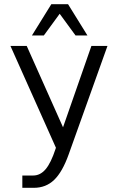

<svg xmlns="http://www.w3.org/2000/svg" viewBox="-20 -720 565 920"><path d="M246 -6 248 -12 30 -500H108L282 -110L418 -500H495L309 20Q279 104 239.5 142Q200 180 142 180H87V121H139Q173 121 198.5 91Q224 61 246 -6ZM399 -550H342L266 -654L190 -550H133L226 -700H306Z"/></svg>

Font: Fivo Sans
Style: Regular
Weight: 400
Designer: Alexander Slobzheninov
Foundry: Alexander Slobzheninov
Version: 1.0